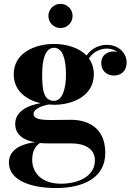

<svg xmlns="http://www.w3.org/2000/svg" viewBox="-20 -692 680 972"><path d="M225 -611C225 -577.5 252.5 -550 286 -550C320 -550 347.5 -577.5 347.5 -611C347.5 -645 320 -672.5 286 -672.5C252.5 -672.5 225 -645 225 -611ZM57 -64.5C57 -13 95 17 158 28.5C108 32.5 25 56.5 25 131C25 223 140.5 260 263 260C396 260 513 212 513 82C513 -53.5 414.5 -85.5 339.5 -85.5C311 -85.5 275 -84.5 240 -84.5C185.5 -84.5 150 -89 150 -116C150 -140 191 -156.5 227 -163C236 -162 245 -161.5 253.5 -161.5C347 -161.5 455 -205.5 455 -316C455 -348.5 445.5 -375 430 -396.5C456 -434.5 493.5 -446 521.5 -446C543 -446 561 -439.5 574.5 -429C568 -430.5 561.5 -431.5 555.5 -431.5C524 -431.5 492.5 -413.5 492.5 -372.5C492.5 -332 523 -309.5 555.5 -309.5C588 -309.5 621 -327 621 -377C621 -420 584 -465 520 -465C487.5 -465 446 -451 418 -411C378.5 -452 313 -469.5 253.5 -469.5C160 -469.5 49.5 -426.5 49.5 -316C49.5 -232 113 -187 184.5 -169.5C115.5 -157.5 57 -126 57 -64.5ZM193.5 -316C193.5 -397.5 212 -450 253.5 -450C295 -450 314 -397.5 314 -316C314 -239.5 295 -181.5 253.5 -181.5C199.5 -181.5 193.5 -239.5 193.5 -316ZM143 117C143 77 156.5 49 182 32C196 33.5 211 34 226.5 34H341.5C406.5 34 460.5 59.5 460.5 120C460.5 201 376 238 289 238C191 238 143 183 143 117Z"/></svg>

Font: Bodoni* 11pt
Style: Bold
Weight: 700
Version: Version 2.3